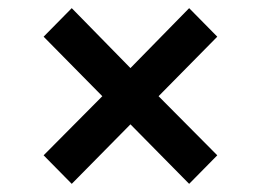

<svg xmlns="http://www.w3.org/2000/svg" viewBox="-20 -565 640 471"><path d="M156 -114 87 -184 231 -329 87 -475 156 -545 300 -398 444 -545 513 -475 369 -329 513 -184 444 -114 300 -260Z"/></svg>

Font: Source Code Pro ExtraLight
Style: Bold Italic
Weight: 700
Italic angle: -11°
Monospace: yes
Version: Version 1.016;hotconv 1.0.116;makeotfexe 2.5.65601